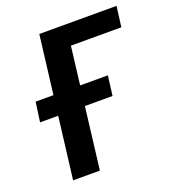

<svg xmlns="http://www.w3.org/2000/svg" viewBox="-121 -742 754 835"><g transform="rotate(-20 256.0 -324.0)"><path d="M500 -553.7H266.6L245.1 -377.4H373.5L361.8 -286.1H233.9L199.2 0H75.2L110.4 -286.1H26.4L39.1 -377.4H121.6L154.8 -648.4H512.2Z"/></g></svg>

Font: Carlito
Style: Bold Italic
Weight: 700
Italic angle: -7°
Designer: Lukasz Dziedzic
Foundry: tyPoland Lukasz Dziedzic
Version: Version 1.104